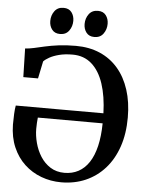

<svg xmlns="http://www.w3.org/2000/svg" viewBox="-62 -1006 812 1067"><g transform="rotate(5 343.5 -472.5)"><path d="M319.5 11Q260.5 11 207.8 -8.8Q155 -28.5 114.2 -66.5Q73.5 -104.5 49.8 -159.5Q26 -214.5 25 -285.5Q25 -316.5 26.5 -345.2Q28 -374 31.5 -392L520.5 -391.5Q517.5 -486.5 494.5 -556Q471.5 -625.5 428.2 -663.5Q385 -701.5 322 -701.5Q279 -701.5 247 -693.2Q215 -685 193.5 -673Q172 -661 161.5 -649.5L141.5 -553H59.5L55.5 -712.5Q78 -713.5 104.5 -719.5Q131 -725.5 164.2 -733Q197.5 -740.5 239.8 -746Q282 -751.5 336 -751.5Q410.5 -751.5 470 -725.8Q529.5 -700 571.2 -651.5Q613 -603 635.2 -534.2Q657.5 -465.5 657.5 -379.5Q657.5 -289 632.8 -216.8Q608 -144.5 562.8 -93.8Q517.5 -43 455.8 -16Q394 11 319.5 11ZM333 -43Q376.5 -43 411 -61.5Q445.5 -80 469.8 -116.8Q494 -153.5 507 -208.2Q520 -263 521 -335.5L159.5 -336Q158 -322.5 157 -307Q156 -291.5 156 -273Q156 -235 166.8 -194.5Q177.5 -154 199.2 -119.8Q221 -85.5 254.5 -64.2Q288 -43 333 -43ZM241 -809.5Q212 -809.5 196.8 -829.2Q181.5 -849 181.5 -877Q181.5 -908.5 199 -932.2Q216.5 -956 248.5 -956H249.5Q279 -956 294 -936.2Q309 -916.5 309 -888.5Q309 -857.5 291.8 -833.5Q274.5 -809.5 242 -809.5ZM432.5 -809.5Q403.5 -809.5 388.2 -829.2Q373 -849 373 -877Q373 -908.5 390.5 -932.2Q408 -956 440.5 -956H441.5Q470.5 -956 485.5 -936.2Q500.5 -916.5 500.5 -888.5Q500.5 -857.5 483.2 -833.5Q466 -809.5 433.5 -809.5Z"/></g></svg>

Font: Merriweather 48pt SemiBold
Style: Regular
Weight: 600
Version: Version 2.100